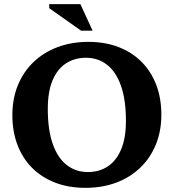

<svg xmlns="http://www.w3.org/2000/svg" viewBox="-20 -891 836 924"><path d="M405.5 -689.5Q485 -689.5 549.8 -664.8Q614.5 -640 660.8 -593.8Q707 -547.5 731.8 -483Q756.5 -418.5 756.5 -339Q756.5 -260 730 -195.2Q703.5 -130.5 654.8 -83.8Q606 -37 539 -12Q472 13 390.5 13Q311 13 246.2 -11.8Q181.5 -36.5 135.2 -82.5Q89 -128.5 64.2 -193.2Q39.5 -258 39.5 -337Q39.5 -416 66 -480.8Q92.5 -545.5 141.2 -592.2Q190 -639 257 -664.2Q324 -689.5 405.5 -689.5ZM402.5 -63Q457.5 -63 498.8 -90.2Q540 -117.5 563 -172.2Q586 -227 586 -309.5Q586 -410.5 562.2 -478Q538.5 -545.5 495.2 -579.2Q452 -613 394 -613Q339 -613 297.5 -586Q256 -559 233 -504.5Q210 -450 210 -366.5Q210 -266 233.8 -198.5Q257.5 -131 301 -97Q344.5 -63 402.5 -63ZM425.5 -743.5H370L217 -851.5V-871H367Z"/></svg>

Font: Newsreader 16pt 16pt
Style: Bold
Weight: 700
Version: Version 1.003